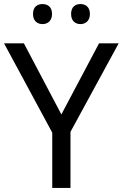

<svg xmlns="http://www.w3.org/2000/svg" viewBox="-20 -928 606 948"><path d="M143 -859C143 -825 164 -809 190 -809C215 -809 237 -825 237 -859C237 -894 215 -908 190 -908C164 -908 143 -894 143 -859ZM331 -859C331 -825 352 -809 377 -809C402 -809 424 -825 424 -859C424 -894 402 -908 377 -908C352 -908 331 -894 331 -859ZM283 -363 98 -714H0L238 -273V0H328V-277L566 -714H469Z"/></svg>

Font: Noto Sans Osage
Style: Regular
Weight: 400
Designer: Monotype Design Team
Foundry: Monotype Imaging Inc.
Version: Version 2.002